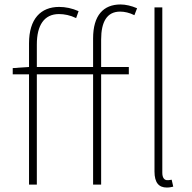

<svg xmlns="http://www.w3.org/2000/svg" viewBox="-20 -827 861 860"><path d="M397 -527H145V-628C145 -714 178 -764 244 -764C268 -764 294 -759 321 -746L332 -777C303 -790 273 -796 245 -796C163 -796 110 -743 110 -633V-527L37 -522V-494H110V0H145V-494H397V0H433V-494H557V-527H433V-650C433 -729 459 -775 518 -775C538 -775 560 -770 582 -759L594 -790C569 -801 542 -807 520 -807C443 -807 397 -758 397 -655ZM749 -22C738 -20 734 -20 729 -20C716 -20 707 -31 707 -53V-794H672V-59C672 -8 692 13 727 13C740 13 747 11 756 9Z"/></svg>

Font: Noto Sans T Chinese Thin
Style: Regular
Weight: 100
Designer: Ryoko NISHIZUKA (kana & ideographs); Paul D. Hunt (Latin, Greek & Cyrillic); Wenlong ZHANG (bopomofo); Sandoll Communica
Foundry: Adobe Systems Incorporated
Version: Version 1.000;PS 1;hotconv 1.0.78;makeotf.lib2.5.61930